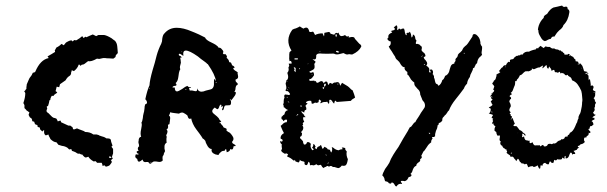

<svg xmlns="http://www.w3.org/2000/svg" viewBox="-20 -598 2186 691"><path d="M68 -209V-219Q67 -223 64 -227Q71 -247 71 -263Q70 -266 67 -269L71 -273L72 -275L75 -278V-284L76 -291Q76 -295 77 -296L80 -303L83 -310Q86 -318 90 -322Q94 -326 98 -336L105 -338L107 -340Q125 -383 155 -389Q154 -392 151 -395L165 -403L178 -411V-414L177 -416Q180 -422 183 -427Q194 -432 201 -440L205 -438L209 -435L212 -438L215 -442Q217 -445 221 -447L229 -451Q235 -453 237 -453L239 -451L241 -449L243 -450Q245 -452 247 -454L251 -453H255L266 -460L276 -468L278 -465L281 -461Q284 -464 287 -466L291 -464L302 -469L314 -474L326 -468L330 -470L334 -472H355Q366 -470 382 -460L387 -456Q388 -455 390.5 -453.5Q393 -452 394 -451Q401 -443 402 -431L403 -420L404 -407Q397 -400 396 -397V-393L388 -387L373 -388Q362 -388 359 -389Q352 -390 342 -387Q337 -385 329 -387Q308 -375 297 -378Q290 -373 284 -368L280 -366L274 -365L270 -361L267 -364L265 -366Q264 -365 263 -365Q259 -352 246 -342L242 -344L238 -345Q238 -343 237.5 -341Q237 -339 236 -338V-336Q236 -328 229 -324Q222 -320 216 -309L206 -302L196 -295Q195 -292 193 -284L189 -285L184 -286L183 -282L182 -278L181 -274L180 -270L186 -266L184 -263L181 -261Q175 -258 173 -253H166Q161 -245 161 -238Q159 -238 158 -237L156 -227L153 -217L151 -216L148 -214L149 -211L150 -207Q148 -204 147 -198L148 -197L149 -195L152 -192Q156 -190 157 -188L162 -183Q168 -176 173 -174L178 -173L183 -171L186 -166L188 -161L193 -163L198 -164L200 -158L213 -152L226 -146H233Q234 -145 236 -143.5Q238 -142 240 -141L241 -140L242 -137L243 -133H245L246 -132L252 -134L257 -136L264 -133L272 -130Q282 -127 287 -123Q304 -123 316 -114H328Q337 -112 340 -109H342L344 -108L354 -105Q357 -104 363 -100Q371 -100 374 -99L376 -98Q378 -96 379 -95Q379 -91 381 -85L385 -74L381 -70L384 -66L387 -62V-46L382 -31H384L385 -30Q387 -27 383 -25L381 -23L379 -21L381 -19L382 -17Q383 -13 379 -9L376 -5L373 -2L368 0L361 2L358 -1L356 -3L353 -2L349 -1L348 -7L346 -12H329L328 -14Q326 -16 324 -18L317 -17Q303 -25 298 -34L289 -31Q284 -32 282 -35L279 -38L276 -42Q275 -41 270 -43L267 -45H264Q263 -44 258 -46L252 -50L245 -53L239 -55L237 -61H233L229 -60L223 -66Q214 -72 203 -73Q201 -74 190 -77Q188 -79 187 -81L183 -86Q173 -86 161 -98Q161 -100 159.5 -102Q158 -104 156.5 -107.5Q155 -111 154 -114Q148 -111 144 -111Q137 -116 139 -129Q138 -130 135 -128L134 -126L132 -125L124 -133Q124 -138 123 -139L120 -140L116 -141Q115 -142 115 -147Q112 -149 106 -151L103 -160L99 -161L96 -162Q96 -173 88 -175Q86 -178 84 -182L83 -186Q84 -189 86 -193L81 -197L75 -201L74 -203L72 -205ZM375 -37 374 -34 372 -31Q378 -28 381 -31ZM267 -457 268 -455Q269 -455 269 -456Q268 -457 267 -457Z M469 -43Q477 -40 480 -44Q474 -45 472 -50Q471 -52 473 -53.5Q475 -55 479 -55Q472 -65 481 -72Q480 -74 480 -77Q480 -80 479 -81Q477 -87 479 -92Q479 -104 488 -106Q484 -116 488 -133L490 -145Q491 -151 489 -157Q492 -160 494 -173L495 -182L497 -191Q499 -197 499 -200L500 -207Q500 -217 503 -223Q510 -224 509 -231L507 -236L503 -241Q510 -274 518 -291Q519 -310 529 -345L537 -372L544 -399L547 -409L551 -420Q556 -433 560 -440L563 -449L564 -459Q566 -473 572 -478Q589 -498 616 -498Q640 -498 670 -485L680 -481Q690 -477 696 -474L708 -468L718 -463Q721 -454 741 -445L749 -441L756 -437Q764 -432 767 -426Q773 -428 779 -420Q787 -412 782 -407Q783 -403 786 -403H792L794 -400L796 -397Q798 -392 795 -390Q804 -384 805 -374Q811 -375 813 -369L815 -364L818 -361V-362L822 -359L825 -355L822 -354L819 -352Q821 -347 826 -344L831 -341L836 -337Q834 -334 836 -329L837 -322Q837 -314 828 -312Q827 -308 829 -304L831 -302L833 -300Q838 -296 834 -292Q830 -292 828 -283L827 -275Q826 -270 823 -268Q833 -268 826 -255Q824 -252 818 -244L814 -239L811 -236Q813 -222 808 -220Q807 -219 800 -219H796L790 -218Q788 -217 786 -210L785 -205Q784 -204 782 -201Q778 -202 780 -207L782 -211L783 -216Q775 -213 775 -214L776 -216L777 -218Q777 -220 775 -222Q772 -220 770 -217L768 -211Q765 -205 763 -205Q760 -205 753 -211Q737 -199 749 -189L755 -184L761 -179Q768 -173 770 -167Q777 -161 776 -160L774 -159L772 -158L769 -156Q770 -154 771 -155L773 -156L774 -155Q774 -153 776 -151L779 -148Q784 -143 784 -140L788 -138L793 -136Q797 -135 795 -128Q797 -126 801 -123.5Q805 -121 806 -121Q811 -117 815 -111Q825 -98 816 -89Q814 -84 819 -81L824 -78L828 -75Q828 -72 826 -72H821Q819 -63 818 -62Q815 -58 809 -62Q808 -53 796 -50L795 -56L794 -61Q792 -62 790 -59L789 -57Q789 -55 787 -55Q780 -56 774 -50L769 -45L766 -40L757 -42Q755 -42 752 -44Q749 -46 748 -46Q739 -52 742 -62Q732 -61 724 -78L721 -84L719 -91Q714 -98 710 -99Q706 -106 698 -117L686 -133Q672 -152 668 -172Q663 -168 658 -173Q656 -177 654 -183L647 -188L640 -192Q633 -195 624 -189L616 -190L608 -191Q599 -192 592 -194Q593 -191 588 -182Q594 -179 592 -168L591 -159Q590 -156 590 -151Q583 -151 585 -143V-140L584 -137Q583 -133 579 -132Q587 -126 578 -111Q581 -107 579 -99V-93Q579 -88 580 -85Q572 -80 572 -71V-63L574 -54Q569 -46 569 -40Q565 -37 565 -31V-26L566 -21Q560 -13 547 -16L541 -17H536Q531 -17 526 -12Q523 -8 519 -9Q515 -11 514 -15H506Q502 -14 500 -15Q495 -16 493 -24Q487 -18 481 -16Q475 -16 474 -26Q463 -31 469 -43ZM611 -289H608L605 -288Q601 -287 601 -283H609Q609 -269 617 -269Q622 -269 636 -278L646 -285Q648 -286 651 -287.5Q654 -289 655 -289Q656 -285 661 -285H665L668 -282H660Q662 -276 663 -272Q667 -273 673 -272L677 -271L682 -270Q686 -269 688 -271Q690 -273 689 -280Q694 -268 705 -268Q712 -268 721 -272L729 -274L737 -276Q748 -278 750 -292V-304Q750 -311 751 -314L754 -311L755 -309L757 -306Q755 -328 728 -367L726 -368Q724 -370 722 -372L718 -375L714 -378Q711 -380 703 -386Q695 -392 692 -395Q662 -416 649 -416Q637 -416 640 -397L638 -398L635 -400L629 -404Q625 -405 624 -404Q623 -403 624 -399L627 -397L630 -396Q634 -393 633 -390Q630 -391 629 -390.5Q628 -390 629 -388L630 -383Q631 -380 630 -379Q631 -377 631 -372L629 -364Q626 -355 629 -349Q626 -345 624 -336L623 -329L622 -322Q620 -305 612 -299Q619 -291 611 -289ZM523 -14 526 -12Q525 -16 518 -15Q520 -14 523 -14ZM650 -277H647V-275H650L651 -276ZM760 -301 759 -302 757 -303V-302L756 -300Q760 -300 760 -301ZM518 -282 517 -281 516 -279Q520 -279 518 -282ZM811 -236V-240Q808 -240 807 -239Q808 -238 809 -237Q810 -236 811 -236ZM632 -413 634 -411 635 -410Q635 -412 636 -412Q633 -412 632 -413ZM633 -389Z M989 -85Q987 -90 992 -91Q992 -89 994 -87Q1002 -95 990 -99Q988 -111 1002 -119Q998 -125 990 -145L995 -149L1000 -154Q1007 -159 1012 -158L1013 -163V-167Q1003 -169 1002 -162L1000 -163L999 -164Q999 -166 996 -168L994 -169L993 -171V-177Q995 -180 997 -180Q997 -182 1000 -184L1002 -185L1004 -187Q1005 -199 1017 -202Q1011 -204 1008 -207L1005 -210Q1003 -212 1001 -212Q1002 -217 999 -222L1001 -228V-234Q1001 -242 1004 -247L1003 -250V-253Q1003 -256 1006 -258L1015 -257Q1020 -255 1022 -257Q1024 -258 1024 -259Q1024 -260 1022.5 -262.5Q1021 -265 1018 -268L1015 -270H1011Q1008 -271 1007 -274Q1012 -276 1010 -288L1009 -292L1008 -297Q1008 -301 1011 -304L1010 -305L1009 -307Q1022 -314 1014 -336Q1019 -341 1019 -349L1018 -355L1021 -361L1019 -369H1029Q1031 -371 1029 -374L1028 -377L1027 -379Q1026 -378 1022 -378Q1020 -388 1021 -394V-402L1022 -410Q1027 -415 1029 -416Q1005 -454 1032 -491L1038 -494L1045 -496Q1055 -500 1059 -503L1065 -499L1072 -495Q1089 -506 1093 -484Q1097 -482 1101 -483L1104 -484Q1107 -484 1108 -483Q1109 -481 1114 -472Q1125 -478 1141 -478L1143 -473L1146 -467L1147 -472V-476Q1147 -479 1148 -480L1163 -483Q1169 -482 1169 -477Q1172 -476 1177 -474.5Q1182 -473 1183 -473Q1185 -477 1188 -479Q1193 -481 1194 -478L1196 -479L1198 -481Q1202 -468 1209 -468Q1215 -468 1222 -472Q1228 -463 1236 -469Q1235 -468 1235 -463L1240 -464L1246 -465Q1255 -465 1256 -461Q1257 -458 1263 -452L1271 -443L1274 -440L1277 -438Q1281 -434 1280 -430Q1272 -413 1248 -402H1243Q1240 -403 1236 -403L1231 -402Q1226 -401 1216 -407L1208 -405L1200 -403Q1190 -401 1184 -404Q1183 -405 1180 -405H1175Q1157 -404 1139 -405Q1125 -407 1120 -402Q1117 -399 1118 -393Q1118 -381 1105 -385Q1106 -383 1110 -381L1112 -379L1114 -378Q1118 -376 1111 -368Q1114 -354 1110 -350Q1108 -347 1093 -340Q1097 -333 1107 -339Q1112 -331 1109 -325L1107 -323Q1106 -321 1105 -320L1099 -314H1093Q1094 -312 1094 -307Q1106 -307 1111 -308Q1113 -303 1117 -307Q1118 -300 1122 -300Q1125 -300 1129 -303Q1133 -306 1137 -306Q1142 -306 1145 -298Q1151 -307 1156 -304Q1159 -303 1161 -292L1165 -296L1166 -298V-299Q1168 -301 1176 -296L1178 -298L1181 -300Q1186 -302 1188 -301Q1202 -307 1204 -289Q1205 -291 1208 -295Q1211 -299 1211 -300L1221 -294L1231 -288L1236 -284L1240 -280Q1244 -275 1249 -273L1254 -260L1258 -247L1254 -244L1250 -242Q1244 -238 1243 -235L1218 -233L1192 -231L1187 -236Q1183 -232 1183 -226Q1181 -225 1177 -231Q1177 -232 1176 -233L1174 -236L1171 -238Q1168 -241 1165 -237V-230Q1165 -226 1163 -224Q1161 -226 1160 -228L1159 -230L1158 -232L1152 -231H1146Q1140 -230 1134 -226Q1132 -228 1134 -231L1135 -232L1136 -235L1134 -236Q1132 -238 1130 -240Q1127 -238 1127 -236V-233L1126 -230Q1118 -226 1115 -229L1112 -228L1109 -226Q1105 -224 1102 -225Q1102 -227 1100 -235Q1088 -237 1081 -230Q1081 -229 1083 -227H1086Q1087 -226 1085 -223L1082 -221L1080 -219V-215L1082 -211Q1083 -207 1082 -203L1079 -202L1077 -200Q1074 -199 1076 -194Q1074 -193 1070 -195L1068 -197L1065 -198Q1064 -195 1068 -191L1072 -187L1075 -184Q1074 -182 1076 -180L1078 -179Q1079 -178 1079 -176Q1074 -177 1072 -176Q1070 -175 1071 -172Q1071 -168 1072 -166L1075 -160Q1068 -155 1070 -152L1071 -151V-150Q1071 -149 1068 -146Q1073 -142 1071 -134Q1070 -129 1063 -122Q1067 -121 1067 -116L1066 -112L1065 -108Q1062 -109 1060 -104Q1059 -100 1063 -98Q1071 -90 1071 -87V-84L1074 -78Q1082 -76 1085 -86Q1091 -88 1095 -84Q1100 -81 1098 -76Q1096 -68 1104 -57L1107 -59L1110 -60L1103 -67Q1109 -72 1107 -80Q1112 -78 1113 -76L1114 -73L1116 -71L1113 -65L1115 -64Q1118 -62 1120 -61Q1120 -67 1125 -70L1130 -72L1134 -76Q1137 -75 1138 -69Q1140 -63 1142 -62L1145 -66L1148 -70L1151 -68L1155 -66Q1158 -64 1160 -60H1164Q1168 -59 1169 -55L1170 -52L1172 -49Q1178 -57 1174 -69L1180 -66L1185 -62Q1189 -59 1198 -57Q1199 -58 1205 -60L1213 -61L1212 -64L1210 -67Q1214 -68 1223 -65Q1220 -61 1228 -53Q1225 -39 1232 -25L1230 -15Q1228 -8 1227 -7Q1224 1 1210 -2Q1203 7 1197 7L1193 6L1190 5Q1183 2 1178 3Q1171 -4 1164 2Q1157 -4 1153 3Q1150 2 1149 3L1147 5L1146 7Q1141 5 1139 2L1137 -2L1134 -5L1130 -4L1126 -3Q1122 -3 1119 -7Q1110 -2 1107 -3L1103 -4Q1099 -4 1096 -3L1095 -7V-10Q1094 -14 1090 -16L1088 -10L1085 -4Q1080 -3 1077.5 -5.5Q1075 -8 1076 -15L1072 -17L1067 -18Q1060 -20 1059 -24V-21L1058 -18Q1057 -14 1053 -13L1050 -15L1046 -16Q1042 -17 1042 -22Q1040 -24 1040 -21L1039 -20H1037L1032 -24L1027 -28Q1019 -33 1014 -34V-38L1017 -41Q1016 -44 1011 -46L1007 -45H1004L995 -51L993 -54L992 -56Q992 -60 995 -61Q993 -74 994 -79Q991 -80 989 -85ZM1044 -338V-353Q1042 -355 1040 -355.5Q1038 -356 1037 -355L1039 -352L1040 -349Q1041 -346 1038 -343L1040 -342Q1042 -340 1044 -338ZM1189 -412 1192 -410 1195 -409Q1198 -408 1201 -411L1198 -413L1194 -415Q1190 -416 1189 -412ZM1146 -291 1147 -288V-285L1149 -287L1151 -289Q1153 -293 1153 -294Q1153 -295 1151 -297Q1150 -298 1148 -296Q1146 -294 1146 -291ZM1052 -388H1040V-384H1050Q1053 -384 1052 -388ZM1190 -464 1191 -467 1192 -470Q1194 -473 1189 -475Q1185 -471 1190 -464ZM1047 -180 1054 -187Q1051 -188 1049.5 -186Q1048 -184 1047 -180ZM1147 -285 1144 -284 1140 -282 1145 -277ZM1161 -16 1160 -11 1159 -7Q1163 -9 1161 -16ZM1062 -220V-213L1065 -215L1067 -216Q1065 -217 1062 -220ZM1197 -293V-298Q1192 -295 1197 -293ZM1153 -43 1152 -40 1156 -38 1155 -40 1154 -41ZM1015 -232Q1018 -231 1021 -228Q1020 -234 1015 -232ZM1133 -411Q1132 -412 1132 -415Q1128 -413 1133 -411ZM1016 -248Q1015 -248 1013 -250Q1012 -249 1012 -247Q1014 -246 1016 -248ZM1059 -352H1057Q1056 -351 1057 -350Q1057 -349 1059 -349Q1059 -350 1060 -351ZM1017 -276H1012Q1014 -273 1017 -276ZM1018 -284 1021 -279Q1021 -284 1018 -284ZM1088 -370V-366L1089 -368L1090 -369Q1088 -369 1088 -370ZM1101 -328H1105V-329H1101ZM1012 -304 1014 -305H1015Q1015 -306 1014 -307Q1014 -306 1012 -304ZM1169 -233H1171V-232H1169ZM1171 -43V-44H1170Q1170 -43 1171 -43ZM999 -144 1000 -143Q1000 -144 999 -144ZM1076 -73 1075 -72Z M1366 10 1374 -1 1381 -12Q1386 -26 1396 -42L1405 -56L1414 -69Q1431 -100 1448 -127Q1448 -128 1451 -133L1454 -138L1456 -142L1458 -140Q1460 -143 1464.5 -148.5Q1469 -154 1471 -157Q1473 -157 1474 -158Q1476 -160 1476 -161Q1477 -164 1486 -177L1491 -185Q1493 -188 1495 -192L1502 -202Q1506 -208 1508 -211Q1512 -220 1506 -231Q1500 -236 1498 -244L1495 -251L1492 -259Q1493 -266 1487 -274L1482 -279L1477 -285Q1470 -291 1471 -301Q1466 -304 1459 -312L1455 -319L1450 -327Q1446 -328 1446 -332V-339Q1434 -346 1436 -357Q1431 -354 1423 -365L1420 -370L1417 -375L1410 -382Q1404 -386 1402 -394L1396 -403L1390 -413Q1381 -425 1379 -431Q1388 -435 1386 -449Q1381 -449 1376 -454Q1372 -460 1378 -463Q1376 -470 1381 -475L1385 -478L1389 -480Q1395 -482 1386 -486L1392 -488L1399 -490Q1404 -494 1397 -500Q1402 -502 1406 -507Q1410 -506 1410 -498L1409 -493Q1410 -490 1413 -489Q1413 -495 1417 -495Q1420 -495 1423 -491Q1424 -496 1434 -495L1436 -489L1437 -482Q1439 -473 1442 -471Q1444 -473 1444 -474L1443 -476V-478L1445 -480H1449Q1453 -480 1454 -484Q1457 -482 1459 -475L1460 -469L1461 -463Q1466 -465 1466 -474Q1473 -471 1474 -464L1475 -458Q1477 -453 1479 -452L1478 -449L1477 -446Q1476 -443 1477 -440Q1482 -441 1489 -438L1493 -434L1497 -431Q1499 -427 1498 -423L1497 -419L1498 -415L1500 -413L1503 -410Q1508 -407 1509 -404Q1515 -394 1505 -393Q1505 -389 1508 -385L1511 -382L1514 -378Q1521 -369 1514 -362Q1526 -354 1525 -348V-345L1524 -342Q1524 -339 1528 -336Q1531 -339 1529 -342L1528 -344L1526 -346Q1534 -351 1537 -344Q1540 -339 1537 -331Q1540 -330 1542 -323V-318L1543 -316L1544 -314Q1547 -296 1551 -296H1552L1554 -295Q1557 -292 1558 -289Q1568 -295 1572 -310Q1577 -311 1582 -325Q1591 -328 1596 -339L1599 -350L1602 -359Q1605 -368 1615 -369Q1615 -373 1616 -374L1619 -378Q1620 -382 1619 -385L1622 -389L1625 -392Q1628 -396 1628 -401L1632 -406L1637 -410Q1644 -416 1645 -421Q1647 -426 1654 -432L1659 -436Q1663 -440 1664 -442L1672 -454L1680 -466Q1681 -479 1693 -474Q1706 -464 1708 -451L1709 -446V-441Q1711 -434 1715 -430V-423L1714 -415Q1712 -406 1715 -402Q1713 -398 1711 -396L1707 -393Q1702 -388 1700 -383Q1698 -378 1697 -371Q1691 -366 1691 -363L1689 -360L1688 -356Q1687 -354 1682 -352Q1683 -348 1677 -337L1673 -329Q1671 -323 1671 -321Q1662 -309 1661 -297Q1652 -288 1650 -280L1635 -260L1620 -241Q1603 -220 1596 -201L1592 -197L1589 -192Q1584 -184 1581 -183Q1580 -181 1578 -179L1575 -176Q1571 -172 1572 -165Q1568 -157 1559 -155Q1560 -149 1555 -147Q1555 -144 1553 -136L1549 -127Q1545 -115 1546 -108Q1544 -106 1542 -105H1538Q1532 -105 1537 -100L1535 -97L1533 -94Q1531 -89 1532 -86Q1524 -80 1521 -76L1515 -67Q1507 -54 1504 -53L1500 -45L1496 -37Q1502 -31 1492 -25Q1494 -18 1487 -14L1484 -12L1481 -9Q1478 -6 1478 -1Q1471 0 1466 12L1463 21Q1459 27 1457 28Q1463 31 1460 35Q1457 39 1451 39L1449 43L1446 48Q1443 52 1437 54L1431 53H1425Q1419 54 1427 62Q1426 63 1426 64Q1414 61 1407 73Q1404 73 1402 70L1399 65Q1395 58 1389 59Q1388 63 1386 63L1383 62H1380Q1378 58 1374 56L1370 55L1366 54L1364 48L1363 43Q1360 36 1356 34Q1357 26 1366 10ZM1505 -367Q1507 -363 1510 -365Q1509 -368 1505 -367ZM1496 -392 1502 -398Q1498 -398 1496 -392ZM1528 -116V-118L1527 -119Q1525 -121 1523 -120Q1524 -116 1528 -116ZM1649 -406 1651 -404 1652 -406Q1652 -407 1651 -408Q1649 -408 1649 -406ZM1658 -412Z M1753 -221Q1751 -222 1749 -227L1748 -230L1746 -232Q1747 -234 1753 -240Q1746 -243 1747 -250H1744Q1745 -250 1745 -252Q1745 -253 1746 -254L1748 -256Q1751 -257 1749 -262H1753V-265L1756 -267L1758 -270Q1760 -273 1755 -275L1757 -281L1759 -287Q1757 -291 1753 -295Q1750 -298 1754 -301L1756 -304Q1757 -305 1757 -307Q1763 -311 1764 -315L1765 -319L1767 -325Q1767 -328 1766 -329L1772 -333L1779 -336L1778 -340L1776 -343L1779 -346L1782 -350Q1785 -355 1789 -356Q1793 -365 1801 -363L1803 -368L1807 -373Q1811 -378 1815 -374Q1816 -375 1815 -381Q1815 -382 1817 -383L1819 -384L1825 -385Q1829 -386 1831 -391L1835 -394L1839 -397Q1843 -396 1846 -399Q1853 -398 1854 -402Q1859 -402 1860 -401Q1868 -414 1884 -412Q1886 -414 1895 -417Q1904 -420 1908 -420Q1909 -426 1917 -424Q1919 -429 1921 -429L1925 -433L1931 -429L1936 -425L1940 -428L1943 -431Q1952 -428 1959 -429Q1967 -421 1974 -424Q1975 -423 1979 -421L1984 -420Q1990 -420 1993 -416Q1996 -418 1998 -416Q1999 -416 1999 -415Q1999 -414 2000 -413Q2004 -414 2007 -408Q2011 -408 2012 -401Q2020 -403 2021 -400Q2022 -401 2024 -404H2026L2029 -403Q2031 -401 2031 -400L2037 -396L2043 -393Q2046 -386 2051 -384V-380Q2057 -374 2060 -377Q2062 -371 2062 -371L2063 -369V-367H2065L2066 -366Q2066 -370 2067 -371L2072 -366Q2077 -361 2078 -355L2080 -349L2082 -342Q2084 -342 2086 -341L2091 -340Q2099 -338 2091 -336Q2087 -335 2087 -331Q2093 -334 2096 -334Q2101 -334 2093 -329Q2096 -328 2098 -326Q2098 -314 2099 -309Q2100 -310 2101 -312L2103 -314L2105 -302L2106 -295V-289Q2107 -288 2109 -290L2110 -291L2112 -292V-290Q2114 -289 2116 -287V-281Q2114 -279 2114 -277Q2113 -276 2115 -273Q2119 -270 2123 -269L2122 -262V-255Q2120 -246 2116 -245Q2122 -240 2121 -233Q2126 -231 2124 -226L2122 -223L2121 -219Q2123 -216 2119 -209Q2121 -205 2120 -201L2117 -196L2114 -192L2116 -190L2118 -188Q2119 -185 2124 -185L2121 -182L2117 -180Q2114 -178 2112 -174H2119V-172L2120 -170Q2120 -169 2118 -167Q2114 -167 2109 -162Q2113 -160 2114 -157L2115 -154L2116 -150L2109 -144Q2105 -146 2103 -141L2102 -137L2101 -134H2097Q2099 -130 2100 -129L2102 -127L2104 -125Q2105 -124 2105 -122L2104 -120Q2103 -118 2102 -119Q2101 -119 2099 -121Q2099 -111 2095 -110L2092 -108Q2091 -108 2090 -103Q2080 -106 2082 -92L2083 -91L2084 -89Q2085 -88 2084 -86Q2077 -79 2070 -79L2068 -77L2066 -75Q2063 -72 2060 -73Q2058 -68 2065 -67L2063 -66L2061 -65Q2057 -63 2056 -59Q2055 -59 2053 -58Q2051 -57 2048.5 -56Q2046 -55 2044 -55L2048 -50Q2050 -48 2050 -47Q2051 -45 2049 -44Q2047 -43 2042 -44Q2042 -43 2041 -42Q2041 -40 2040 -41Q2038 -49 2034 -49Q2031 -46 2030 -43L2027 -35Q2023 -27 2016 -28Q2015 -30 2016 -37Q2008 -34 2013 -29L2012 -28Q2011 -26 2003 -31Q2004 -24 1997 -24H1991L1985 -25Q1983 -18 1974 -23Q1975 -20 1971 -11Q1970 -12 1965 -12Q1961 -19 1958 -16Q1957 -14 1955 -7Q1949 -5 1942 -12Q1933 -11 1932 -1Q1926 -5 1925 -1V3L1924 8Q1922 10 1920 8Q1919 7 1919 6Q1917 3 1915 -3Q1903 5 1899 2L1897 0H1895Q1889 0 1881 4L1879 -1L1877 -6Q1874 -11 1869 -6Q1866 -10 1857 -10L1855 -13L1852 -15Q1850 -17 1850 -18L1849 -19V-21Q1845 -28 1843 -26L1841 -23L1838 -18Q1837 -19 1835 -23L1833 -25L1831 -27Q1826 -38 1818 -33Q1816 -40 1812 -41L1808 -44Q1804 -46 1803 -49Q1806 -53 1805 -54L1803 -56V-60H1801L1799 -61Q1797 -61 1796 -64Q1791 -64 1787 -74Q1783 -74 1781 -80Q1779 -85 1783 -88Q1777 -91 1778 -98L1779 -104Q1780 -107 1778 -111Q1770 -108 1769 -112L1767 -117L1766 -123Q1757 -128 1760 -132Q1759 -135 1763 -144Q1755 -147 1756 -154Q1750 -151 1751 -155L1753 -159L1755 -163Q1752 -165 1753 -167L1754 -170L1755 -172Q1751 -172 1750 -173Q1749 -174 1750 -176L1752 -180Q1754 -182 1754 -184L1751 -186L1747 -187Q1740 -189 1739 -190Q1743 -191 1745 -197L1746 -202V-207L1744 -208L1742 -209L1739 -212Q1747 -214 1753 -221ZM1813 -203Q1813 -197 1819 -194Q1810 -190 1819 -185V-184L1818 -183Q1817 -182 1818 -181Q1825 -180 1821 -174Q1823 -174 1825 -172L1827 -167L1829 -162Q1831 -158 1833 -152Q1828 -150 1828 -145L1832 -144H1838Q1840 -144 1847 -134Q1848 -133 1850 -130L1855 -128Q1861 -124 1862 -121L1865 -119L1868 -117Q1870 -116 1872 -111Q1870 -109 1868 -111L1866 -114Q1864 -118 1859 -116Q1860 -114 1860 -110L1859 -108V-106Q1858 -102 1864 -106L1866 -107Q1867 -99 1870 -95.5Q1873 -92 1878 -93Q1879 -90 1886 -92Q1885 -84 1887.5 -83Q1890 -82 1897 -86Q1900 -72 1911 -75H1916Q1919 -74 1921 -76L1923 -74L1925 -71L1928 -73L1930 -75Q1934 -77 1936 -76Q1935 -74 1937 -72Q1938 -71 1941 -71Q1949 -71 1952 -79Q1959 -82 1966 -79L1972 -82Q1977 -80 1983 -85L1987 -89L1992 -92Q1998 -92 2000 -97Q2008 -95 2012 -102Q2013 -108 2022 -106Q2024 -112 2024 -112L2027 -113Q2029 -114 2031 -120Q2042 -124 2050 -143Q2055 -156 2057 -158Q2059 -168 2062 -172Q2061 -178 2065 -185L2068 -190L2070 -196Q2075 -216 2075 -230Q2077 -238 2075 -251L2074 -261L2072 -271L2066 -283L2059 -294Q2052 -304 2039 -309Q2037 -317 2033 -320L2028 -323Q2024 -325 2023 -329L2021 -328L2019 -327Q2016 -327 2014 -328Q2008 -338 1996 -334V-337L1995 -340Q1988 -336 1986 -336Q1986 -339 1979 -338Q1976 -340 1976 -341V-343L1975 -345Q1975 -349 1965 -343Q1964 -350 1961 -353Q1959 -354 1957 -359Q1956 -357 1954.5 -354Q1953 -351 1953 -350Q1948 -355 1948 -357V-360Q1948 -362 1946 -364Q1940 -359 1933 -352Q1931 -354 1933 -357L1934 -360L1935 -362L1931 -361L1928 -359Q1925 -357 1921 -355Q1919 -356 1914 -354L1907 -351Q1899 -346 1894 -353Q1896 -347 1891 -345L1887 -343L1882 -341L1880 -342Q1878 -342 1877 -341H1876Q1873 -344 1865 -337L1858 -330Q1853 -327 1851 -327Q1849 -322 1845 -316L1841 -312Q1839 -308 1839 -306H1834V-299L1833 -292Q1831 -288 1830 -285L1827 -277Q1824 -267 1818 -264Q1822 -261 1822 -259Q1822 -256 1819 -258L1818 -256L1816 -255Q1814 -253 1814 -251Q1821 -248 1819 -242Q1814 -240 1813 -232L1817 -224Q1819 -218 1818 -214Q1815 -211 1813 -203ZM1919 -506Q1925 -523 1937 -534Q1936 -538 1940 -542L1944 -545L1949 -548Q1960 -566 1972 -571Q1976 -572 1986 -574L1994 -576L2003 -578Q2006 -573 2011 -573L2015 -574H2018Q2023 -574 2023 -565Q2027 -564 2028 -561Q2030 -556 2029 -553Q2025 -524 2008 -508Q2006 -501 2002 -497L1998 -493L1993 -489Q1984 -480 1983 -478L1975 -466Q1967 -469 1962 -458Q1958 -458 1952 -455L1947 -452L1941 -450Q1932 -452 1925 -466Q1916 -480 1918 -489Q1916 -488 1916 -491Q1916 -496 1919 -506ZM1818 -46Q1819 -44 1821 -46Q1823 -46 1823 -48Q1821 -50 1818 -46ZM1821 -170V-174L1819 -171L1818 -168Q1821 -168 1821 -170ZM1747 -250 1749 -248Q1751 -246 1752 -248Q1752 -249 1750 -251H1749ZM2031 -400 2029 -399H2028Q2027 -398 2028 -396Q2030 -396 2031 -400ZM1748 -194H1753L1750 -197L1749 -196ZM1800 -356 1799 -358 1798 -360Q1797 -356 1800 -356ZM2118 -264Q2120 -266 2119 -267Q2118 -267 2116 -265Q2118 -265 2118 -264ZM2072 -352Q2073 -352 2074 -353Q2073 -354 2072 -354Q2071 -353 2072 -352ZM2060 -366H2063L2062 -367L2061 -368Q2060 -369 2059.5 -368Q2059 -367 2060 -366ZM1844 -121V-118Q1845 -120 1844 -121ZM1783 -339H1782V-337Q1782 -338 1783 -339ZM2012 -102V-100L2013 -101ZM2069 -365 2071 -366Q2070 -366 2069 -365ZM2051 -376V-379Q2049 -378 2051 -376ZM2003 -338Q2003 -339 2001 -339Q2001 -338 2003 -338Z"/></svg>

Font: Kom-post
Style: Regular
Weight: 400
Designer: @guaschetti
Foundry: guaschetti
Version: Version 1.00 December 6, 2021, initial release